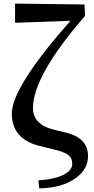

<svg xmlns="http://www.w3.org/2000/svg" viewBox="-20 -834 525 1071"><path d="M349 -94Q471 -64 471 36Q471 110 403 159Q328 214 199 217L194 172Q288 166 338 139Q383 115 383 80Q383 50 365 34Q345 16 294 3L200 -20Q46 -59 46 -200Q46 -348 373 -718L64 -707V-814L451 -809L455 -746Q164 -411 164 -231Q164 -140 279 -111Z"/></svg>

Font: Source Han Serif JP
Style: Bold
Weight: 700
Designer: Ryoko NISHIZUKA  (kana & ideographs); Frank Grießhammer (Latin, Greek & Cyrillic); Wenlong ZHANG  (bopomofo); Sandoll Co
Foundry: Adobe Systems Incorporated
Version: Version 1.000;PS 1;hotconv 16.6.53;makeotf.lib2.5.65590